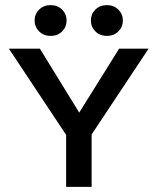

<svg xmlns="http://www.w3.org/2000/svg" viewBox="-20 -730 616 750"><path d="M460 -650.4C460 -666.7 454.1 -680.7 442.4 -692.4C430.7 -704.1 415.7 -710 397.5 -710C379.2 -710 364.3 -704.1 352.5 -692.4C340.8 -680.7 335 -666.7 335 -650.4C335 -633.5 340.8 -619.1 352.5 -607.4C364.3 -595.7 379.2 -589.8 397.5 -589.8C415.7 -589.8 430.7 -595.7 442.4 -607.4C454.1 -619.1 460 -633.5 460 -650.4ZM240.2 -650.4C240.2 -666.7 234.4 -680.7 222.7 -692.4C210.9 -704.1 196 -710 177.7 -710C159.5 -710 144.5 -704.1 132.8 -692.4C121.1 -680.7 115.2 -666.7 115.2 -650.4C115.2 -633.5 121.1 -619.1 132.8 -607.4C144.5 -595.7 159.5 -589.8 177.7 -589.8C196 -589.8 210.9 -595.7 222.7 -607.4C234.4 -619.1 240.2 -633.5 240.2 -650.4ZM238.3 0H337.9V-204.6C448.9 -372.1 523.1 -483.9 560.5 -540H445.3L289.5 -290.1C214 -412.8 162.7 -496.1 135.7 -540H14.6C125.4 -373 199.9 -260.7 238.3 -203.1V-159.2Z"/></svg>

Font: Helmet
Style: Regular
Weight: 400
Designer: Carl Enlund
Version: 1.0